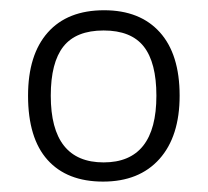

<svg xmlns="http://www.w3.org/2000/svg" viewBox="-20 -742 401 371"><path d="M34.2 -557.1Q34.2 -636.2 72.3 -679.2Q110.4 -722.2 181.2 -722.2Q250.5 -722.2 288.8 -679.7Q327.1 -637.2 327.1 -557.1Q327.1 -478.5 288.1 -434.8Q249 -391.1 179.2 -391.1Q109.4 -391.1 71.8 -433.1Q34.2 -475.1 34.2 -557.1ZM78.1 -557.1Q78.1 -428.2 180.2 -428.2Q282.2 -428.2 282.2 -557.1Q282.2 -621.1 257.8 -652.1Q233.4 -683.1 180.2 -683.1Q127 -683.1 102.5 -652.1Q78.1 -621.1 78.1 -557.1Z"/></svg>

Font: Open Sans Light
Style: Regular
Weight: 300
Foundry: Ascender Corporation
Version: Version 1.10